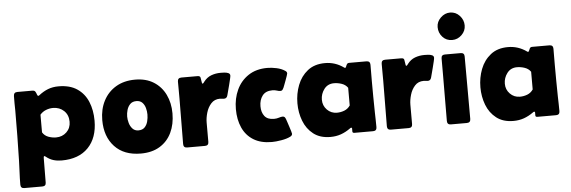

<svg xmlns="http://www.w3.org/2000/svg" viewBox="-55 -939 3869 1300"><g transform="rotate(-5 1879.5 -288.5)"><path d="M575.7 -235.4Q575.7 -119.1 511.5 -52.7Q447.3 13.7 330.6 13.7Q300.8 13.7 275.4 6.1Q250 -1.5 226.6 -20Q224.6 -21.5 221.7 -23.7Q218.8 -25.9 215.8 -25.9Q212.4 -25.9 211.7 -20.8Q210.9 -15.6 210.9 -13.7L209.5 153.3Q209.5 177.7 184.6 177.7H62Q37.1 177.7 37.1 151.9Q37.1 111.3 39.3 70.8Q41.5 30.3 42.5 -9.8Q46.9 -179.7 46.9 -349.6Q46.9 -374.5 46.1 -399.7Q45.4 -424.8 46.4 -449.2Q46.9 -474.6 71.3 -474.6H173.8Q188.5 -474.6 194.1 -465.1Q199.7 -455.6 202.6 -445.8Q205.6 -436 211.4 -436Q213.9 -436 217.8 -439Q248.5 -463.4 280.8 -475.8Q313 -488.3 352.5 -488.3Q429.7 -488.3 479 -454.8Q528.3 -421.4 552 -364.3Q575.7 -307.1 575.7 -235.4ZM306.2 -145Q349.1 -145 377.9 -172.6Q406.7 -200.2 406.7 -243.2Q406.7 -289.1 377 -317.4Q347.2 -345.7 302.2 -345.7Q277.8 -345.7 254.2 -336.2Q230.5 -326.7 214.4 -307.6V-187.5Q228.5 -164.1 254.6 -154.5Q280.8 -145 306.2 -145Z M627.9 -234.4Q627.9 -308.1 657.7 -365.5Q687.5 -422.9 742.4 -455.6Q797.4 -488.3 872.6 -488.3Q946.8 -488.3 998.8 -455.6Q1050.8 -422.9 1078.1 -366.5Q1105.5 -310.1 1105.5 -238.8Q1105.5 -165 1078.4 -108.2Q1051.3 -51.3 998.5 -18.8Q945.8 13.7 869.1 13.7Q754.9 13.7 691.4 -54.2Q627.9 -122.1 627.9 -234.4ZM797.9 -244.1Q797.9 -223.6 804.4 -200.2Q811 -176.8 826.2 -160.4Q841.3 -144 866.2 -144Q894 -144 909.2 -160.2Q924.3 -176.3 930.2 -200Q936 -223.6 936 -246.1Q936 -267.6 929.9 -290Q923.8 -312.5 909.2 -327.6Q894.5 -342.8 868.7 -342.8Q842.3 -342.8 826.9 -327.4Q811.5 -312 804.7 -289.1Q797.9 -266.1 797.9 -244.1Z M1296.4 -475.1Q1314 -475.1 1316.2 -462.9Q1318.4 -450.7 1320.3 -437.5Q1320.8 -435.5 1321.8 -428.5Q1322.8 -421.4 1326.2 -421.4Q1329.6 -421.4 1333.5 -426.5Q1337.4 -431.6 1338.9 -433.6Q1359.9 -461.4 1389.9 -472.7Q1419.9 -483.9 1454.1 -483.9Q1463.4 -483.9 1478.5 -483.2Q1493.7 -482.4 1505.9 -477.3Q1518.1 -472.2 1518.1 -459.5Q1518.1 -453.6 1513.9 -435.8Q1509.8 -418 1504.2 -396Q1498.5 -374 1493.4 -355Q1488.3 -335.9 1486.3 -328.1Q1481 -307.1 1462.4 -307.1Q1455.1 -307.1 1448.2 -308.3Q1441.4 -309.6 1434.1 -309.6Q1397 -309.6 1374 -284.2Q1351.1 -258.8 1340.8 -223.1Q1330.6 -187.5 1330.6 -156.7V-24.9Q1330.6 0 1305.7 0H1184.1Q1159.2 0 1159.2 -25.4Q1159.2 -103 1160.4 -180.7Q1161.6 -258.3 1161.6 -335.9Q1161.6 -364.7 1161.4 -393.1Q1161.1 -421.4 1161.1 -449.7Q1161.1 -475.1 1186.5 -475.1Z M1846.7 -151.9Q1856.4 -151.9 1860.8 -146.2Q1865.2 -140.6 1868.2 -132.3Q1870.1 -127.4 1875 -112.5Q1879.9 -97.7 1885.7 -79.8Q1891.6 -62 1895.8 -47.9Q1899.9 -33.7 1899.9 -30.8Q1899.9 -18.6 1885.7 -11.7Q1861.8 0.5 1824.2 6.8Q1786.6 13.2 1759.3 13.2Q1684.6 13.2 1634.8 -17.6Q1585 -48.3 1560.3 -103.3Q1535.6 -158.2 1535.6 -229.5Q1535.6 -301.8 1563 -360.6Q1590.3 -419.4 1643.1 -454.3Q1695.8 -489.3 1772 -489.3Q1800.3 -489.3 1833.7 -482.2Q1867.2 -475.1 1891.1 -459Q1896.5 -455.6 1899.7 -451.4Q1902.8 -447.3 1902.8 -440.4Q1902.8 -437.5 1898.4 -424.3Q1894 -411.1 1887.9 -394.8Q1881.8 -378.4 1876.5 -364.5Q1871.1 -350.6 1869.1 -345.7Q1865.7 -337.9 1861.1 -332Q1856.4 -326.2 1846.7 -326.2Q1836.4 -326.2 1823 -330.8Q1809.6 -335.4 1793 -335.4Q1747.1 -335.4 1725.1 -306.6Q1703.1 -277.8 1703.1 -234.4Q1703.1 -192.9 1723.4 -167.2Q1743.7 -141.6 1787.1 -141.6Q1805.2 -141.6 1820.6 -146.7Q1835.9 -151.9 1846.7 -151.9Z M2157.7 13.7Q2087.4 13.7 2042.2 -21.5Q1997.1 -56.6 1975.6 -112.8Q1954.1 -168.9 1954.1 -232.4Q1954.1 -297.4 1976.6 -355.7Q1999 -414.1 2045.4 -450.9Q2091.8 -487.8 2164.1 -487.8Q2232.9 -487.8 2290 -446.8Q2293.9 -443.8 2296.4 -443.8Q2301.8 -443.8 2304.2 -451.7Q2306.6 -459.5 2311.3 -467.3Q2315.9 -475.1 2327.6 -475.1H2444.3Q2469.7 -475.1 2469.7 -449.7Q2469.7 -421.9 2469.5 -394.3Q2469.2 -366.7 2469.2 -338.9Q2469.2 -285.6 2469.7 -232.7Q2470.2 -179.7 2471.2 -126.5Q2471.7 -101.1 2472.4 -75.9Q2473.1 -50.8 2473.1 -25.4Q2473.1 0 2448.2 0H2320.8Q2309.1 0 2308.1 -9.3Q2307.1 -18.6 2308.1 -27.6Q2309.1 -36.6 2302.2 -36.6Q2298.8 -36.6 2293.5 -32.2Q2262.7 -9.8 2229.5 2Q2196.3 13.7 2157.7 13.7ZM2215.8 -146Q2241.7 -146 2266.1 -155.5Q2290.5 -165 2305.7 -187.5V-307.6Q2290.5 -329.1 2264.4 -337.9Q2238.3 -346.7 2212.9 -346.7Q2169.9 -346.7 2145.5 -314.5Q2121.1 -282.2 2121.1 -242.2Q2121.1 -202.1 2148.4 -174.1Q2175.8 -146 2215.8 -146Z M2681.2 -475.1Q2698.7 -475.1 2700.9 -462.9Q2703.1 -450.7 2705.1 -437.5Q2705.6 -435.5 2706.5 -428.5Q2707.5 -421.4 2710.9 -421.4Q2714.4 -421.4 2718.3 -426.5Q2722.2 -431.6 2723.6 -433.6Q2744.6 -461.4 2774.7 -472.7Q2804.7 -483.9 2838.9 -483.9Q2848.1 -483.9 2863.3 -483.2Q2878.4 -482.4 2890.6 -477.3Q2902.8 -472.2 2902.8 -459.5Q2902.8 -453.6 2898.7 -435.8Q2894.5 -418 2888.9 -396Q2883.3 -374 2878.2 -355Q2873 -335.9 2871.1 -328.1Q2865.7 -307.1 2847.2 -307.1Q2839.8 -307.1 2833 -308.3Q2826.2 -309.6 2818.8 -309.6Q2781.7 -309.6 2758.8 -284.2Q2735.8 -258.8 2725.6 -223.1Q2715.3 -187.5 2715.3 -156.7V-24.9Q2715.3 0 2690.4 0H2568.8Q2543.9 0 2543.9 -25.4Q2543.9 -103 2545.2 -180.7Q2546.4 -258.3 2546.4 -335.9Q2546.4 -364.7 2546.1 -393.1Q2545.9 -421.4 2545.9 -449.7Q2545.9 -475.1 2571.3 -475.1Z M3036.1 -568.4Q2996.1 -568.4 2970.5 -596.7Q2944.8 -625 2944.8 -663.6Q2944.8 -700.2 2972.9 -727.5Q3001 -754.9 3037.1 -754.9Q3075.2 -754.9 3101.8 -726.1Q3128.4 -697.3 3128.4 -659.7Q3128.4 -622.6 3100.8 -595.5Q3073.2 -568.4 3036.1 -568.4ZM2953.1 -343.8V-450.2Q2953.1 -475.1 2978 -475.1H3085Q3109.9 -475.1 3109.9 -450.2Q3109.9 -344.2 3110.4 -238Q3110.8 -131.8 3110.8 -25.4Q3110.8 0 3085.4 0H2977.1Q2951.7 0 2951.7 -25.4Q2951.7 -105 2952.4 -184.6Q2953.1 -264.2 2953.1 -343.8Z M3401.4 13.7Q3331.1 13.7 3285.9 -21.5Q3240.7 -56.6 3219.2 -112.8Q3197.8 -168.9 3197.8 -232.4Q3197.8 -297.4 3220.2 -355.7Q3242.7 -414.1 3289.1 -450.9Q3335.4 -487.8 3407.7 -487.8Q3476.6 -487.8 3533.7 -446.8Q3537.6 -443.8 3540 -443.8Q3545.4 -443.8 3547.9 -451.7Q3550.3 -459.5 3554.9 -467.3Q3559.6 -475.1 3571.3 -475.1H3688Q3713.4 -475.1 3713.4 -449.7Q3713.4 -421.9 3713.1 -394.3Q3712.9 -366.7 3712.9 -338.9Q3712.9 -285.6 3713.4 -232.7Q3713.9 -179.7 3714.8 -126.5Q3715.3 -101.1 3716.1 -75.9Q3716.8 -50.8 3716.8 -25.4Q3716.8 0 3691.9 0H3564.5Q3552.7 0 3551.8 -9.3Q3550.8 -18.6 3551.8 -27.6Q3552.7 -36.6 3545.9 -36.6Q3542.5 -36.6 3537.1 -32.2Q3506.3 -9.8 3473.1 2Q3439.9 13.7 3401.4 13.7ZM3459.5 -146Q3485.4 -146 3509.8 -155.5Q3534.2 -165 3549.3 -187.5V-307.6Q3534.2 -329.1 3508.1 -337.9Q3481.9 -346.7 3456.5 -346.7Q3413.6 -346.7 3389.2 -314.5Q3364.7 -282.2 3364.7 -242.2Q3364.7 -202.1 3392.1 -174.1Q3419.4 -146 3459.5 -146Z"/></g></svg>

Font: Belanosima SemiBold
Style: Regular
Weight: 600
Designer: The DocRepair Project, Santiago Orozco
Foundry: Google
Version: Version 2.000